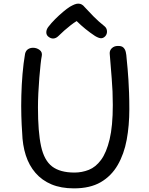

<svg xmlns="http://www.w3.org/2000/svg" viewBox="-20 -1029 820 1057"><path d="M118 -733Q122 -750 134 -758Q146 -766 162 -766Q182 -766 198 -754Q214 -742 210 -721Q207 -708 203.5 -675.5Q200 -643 196.5 -601Q193 -559 191 -516Q189 -473 189 -438Q189 -303 206 -224.5Q223 -146 267 -112.5Q311 -79 390 -79Q431 -79 469 -94Q507 -109 536.5 -149Q566 -189 583.5 -262Q601 -335 601 -451Q601 -527 595 -597Q589 -667 584 -734Q583 -752 596 -764Q609 -776 628 -776Q649 -777 659 -767.5Q669 -758 672.5 -742.5Q676 -727 677 -708Q680 -679 682.5 -650.5Q685 -622 687 -590Q689 -558 690.5 -518.5Q692 -479 692 -427Q692 -338 677.5 -259.5Q663 -181 628 -120.5Q593 -60 534.5 -26Q476 8 387 8Q316 8 263.5 -14Q211 -36 175.5 -77Q140 -118 122 -174Q104 -230 102 -299Q99 -338 97.5 -391Q96 -444 97.5 -503Q99 -562 104 -621.5Q109 -681 118 -733ZM302 -831Q289 -818 274 -817Q259 -816 244 -829Q234 -839 235 -853.5Q236 -868 246 -881Q262 -902 283.5 -923.5Q305 -945 327 -963.5Q349 -982 365 -992Q379 -1000 390 -1004.5Q401 -1009 411 -1009Q422 -1009 430.5 -1004Q439 -999 446 -990Q468 -966 495 -938.5Q522 -911 556 -884Q568 -874 569 -857.5Q570 -841 559 -829Q548 -818 535.5 -818.5Q523 -819 503 -831Q477 -848 450.5 -869.5Q424 -891 402 -913Q387 -904 369 -890Q351 -876 334 -861Q317 -846 302 -831Z"/></svg>

Font: Playpen Sans Thai
Style: Regular
Weight: 400
Designer: Sirin Gunkloy, Laura Meseguer, Veronika Burian, José Scaglione
Foundry: TypeTogether
Version: Version 2.000